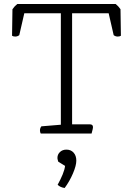

<svg xmlns="http://www.w3.org/2000/svg" viewBox="-20 -665 662 956"><path d="M436 0H183Q179 -6 179 -16Q179 -27 186 -36L283 -44V-599H101L76 -490Q67 -483 56 -483Q46 -483 40 -487L42 -619Q52 -634 66 -645H556Q570 -634 580 -619L582 -487Q576 -483 566 -483Q555 -483 546 -490L521 -599H339V-46H427Q443 -46 443 -32Q443 -25 438 -8ZM304 161 270 140Q269 136 267.5 131Q266 126 266 121Q266 104 278.5 92Q291 80 311 80Q333 80 346.5 95Q360 110 360 135Q360 159 343.5 198Q327 237 302 271Q280 268 267 255Q282 228 292 203.5Q302 179 304 161Z"/></svg>

Font: Scope One
Style: Regular
Weight: 400
Designer: Dalton Maag Ltd
Foundry: Dalton Maag Ltd
Version: Version 1.001; ttfautohint (v1.4.1) -l 11 -r 50 -G 50 -x 14 